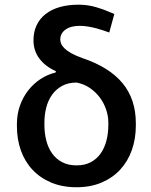

<svg xmlns="http://www.w3.org/2000/svg" viewBox="-20 -785 640 815"><path d="M122.1 -614.3Q122.1 -649.4 135.3 -677.5Q148.4 -705.6 173.1 -725.1Q197.8 -744.6 233.4 -754.9Q269 -765.1 314.5 -765.1Q353 -765.1 390.1 -753.9Q427.2 -742.7 465.3 -725.6L443.8 -647Q434.1 -650.4 420.2 -655.3Q406.2 -660.2 389.6 -664.6Q373 -668.9 355 -672.1Q336.9 -675.3 318.4 -675.3Q279.8 -675.3 257.8 -659.2Q235.8 -643.1 235.8 -617.2Q235.8 -608.9 239.5 -599.6Q243.2 -590.3 253.4 -580.1Q263.7 -569.8 282.2 -559.3Q300.8 -548.8 330.6 -538.1Q443.8 -500 500.2 -431.9Q556.6 -363.8 556.6 -261.7V-252Q556.6 -196.3 539.8 -148.4Q522.9 -100.6 490.7 -65.4Q458.5 -30.3 411.6 -10.3Q364.7 9.8 305.2 9.8Q244.6 9.8 197.5 -10Q150.4 -29.8 117.9 -64.5Q85.4 -99.1 68.6 -146.5Q51.8 -193.8 51.8 -249V-258.8Q51.8 -300.3 64.7 -336.7Q77.6 -373 100.1 -401.6Q122.6 -430.2 152.3 -449.7Q182.1 -469.2 215.8 -477.1L217.3 -482.9Q172.9 -502.4 147.5 -535.9Q122.1 -569.3 122.1 -614.3ZM168.5 -254.9Q168.5 -219.7 176.5 -188.5Q184.6 -157.2 201.2 -133.8Q217.8 -110.4 243.7 -96.7Q269.5 -83 305.2 -83Q340.3 -83 365.7 -96.7Q391.1 -110.4 407.5 -133.8Q423.8 -157.2 431.9 -188.5Q439.9 -219.7 439.9 -254.9V-264.6Q439.9 -292.5 430.4 -320.3Q420.9 -348.1 403.3 -371.6Q385.7 -395 360.8 -411.9Q335.9 -428.7 305.2 -434.6Q270 -434.6 244.1 -420.7Q218.3 -406.7 201.4 -383.3Q184.6 -359.9 176.5 -329.1Q168.5 -298.3 168.5 -264.6Z"/></svg>

Font: Roboto Mono
Style: Regular
Weight: 500
Designer: Google
Version: Version 2.000986; 2015; ttfautohint (v1.3)